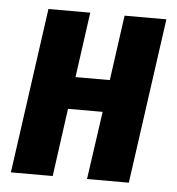

<svg xmlns="http://www.w3.org/2000/svg" viewBox="-44 -571 566 613"><g transform="rotate(5 239.0 -265.0)"><path d="M288 -218H177L147 0H13L87 -530H221L192 -321H302L331 -530H465L391 0H257Z"/></g></svg>

Font: Fira Sans Compressed SemiBold
Style: Italic
Weight: 600
Width: 1
Italic angle: -8°
Designer: bBox Type GmbH & Carrois Corporate GbR & Edenspiekermann AG
Foundry: bBox Type GmbH & Carrois Corporate GbR & Edenspiekermann AG
Version: Version 4.301